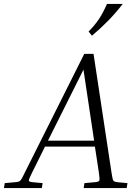

<svg xmlns="http://www.w3.org/2000/svg" viewBox="-63 -953 705 973"><path d="M153 -25 149 0H-43L-39 -25L17 -30Q28 -31 34 -33.5Q40 -36 46 -46Q52 -56 63 -79L364 -680H411L502 -79Q507 -45 511 -38.5Q515 -32 529 -30L583 -25L579 0H361L365 -25L421 -30Q438 -32 440.5 -38.5Q443 -45 438 -79L418 -210H165L100 -79Q83 -45 83 -38.5Q83 -32 99 -30ZM180 -240H414L360 -600ZM403 -772 386 -793Q418 -826 438.5 -856.5Q459 -887 479 -933H559Q525 -889 486.5 -849.5Q448 -810 403 -772Z"/></svg>

Font: Inria Serif Light
Style: Italic
Weight: 300
Italic angle: -10°
Designer: Black Foundry Team
Foundry: Black Foundry
Version: Version 1.000; ttfautohint (v1.8.3)